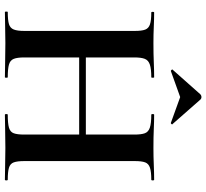

<svg xmlns="http://www.w3.org/2000/svg" viewBox="-50 -814 863 804"><g transform="rotate(90 382.0 -411.5)"><path d="M543 -542Q543 -571 537.5 -586Q532 -601 514 -607Q496 -613 460 -613Q457 -613 457 -619Q457 -625 460 -625Q486 -625 519.5 -623.5Q553 -622 599 -622Q635 -622 670.5 -623.5Q706 -625 732 -625Q735 -625 735 -619Q735 -613 732 -613Q699 -613 682 -607.5Q665 -602 659.5 -587.5Q654 -573 654 -544V-81Q654 -52 659.5 -37Q665 -22 682 -17Q699 -12 732 -12Q735 -12 735 -6Q735 0 732 0Q706 0 670.5 -1Q635 -2 599 -2Q553 -2 519.5 -1Q486 0 460 0Q457 0 457 -6Q457 -12 460 -12Q496 -12 514 -17Q532 -22 537.5 -37Q543 -52 543 -81ZM161 -311V-339H594V-311ZM109 -81V-544Q109 -573 103.5 -587.5Q98 -602 81.5 -607.5Q65 -613 32 -613Q29 -613 29 -619Q29 -625 32 -625Q58 -625 91 -623.5Q124 -622 160 -622Q206 -622 240.5 -623.5Q275 -625 303 -625Q305 -625 305 -619Q305 -613 303 -613Q268 -613 250 -607Q232 -601 226 -586Q220 -571 220 -542V-81Q220 -52 226 -37Q232 -22 250 -17Q268 -12 303 -12Q305 -12 305 -6Q305 0 303 0Q274 0 240 -1Q206 -2 160 -2Q124 -2 90 -1Q56 0 30 0Q28 0 28 -6Q28 -12 30 -12Q64 -12 80.5 -17Q97 -22 103 -37Q109 -52 109 -81ZM271 -702 374 -818Q379 -823 386 -823Q393 -823 397 -818L499 -702Q502 -701 499 -697.5Q496 -694 494 -695L386 -734L277 -695Q276 -694 272.5 -697.5Q269 -701 271 -702Z"/></g></svg>

Font: Cormorant
Style: Bold
Weight: 700
Designer: Christian Thalmann (Catharsis Fonts)
Foundry: Catharsis Fonts
Version: Version 4.000